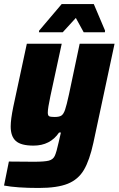

<svg xmlns="http://www.w3.org/2000/svg" viewBox="-29 -727 588 952"><path d="M-9 193 15 74Q59 75 138 75Q192 75 213 69.5Q234 64 242.5 46Q251 28 262 -22L273 -70H264Q220 -5 137 -5Q75 -5 49.5 -28Q24 -51 24 -100Q24 -135 37 -198L104 -510H277L221 -251Q208 -190 208 -169Q208 -154 215 -150.5Q222 -147 242 -147Q265 -147 275.5 -154Q286 -161 293.5 -182.5Q301 -204 313 -259L366 -510H539L434 -19Q415 68 387 115.5Q359 163 307 184Q255 205 163 205Q54 205 -9 193ZM164 -567 165 -575 277 -707H436L492 -575L491 -567H386L347 -638L282 -567Z"/></svg>

Font: Saira Semi Condensed ExtraBold
Style: Italic
Weight: 800
Width: 4
Italic angle: -12°
Designer: Hector Gatti with collaboration of the Omnibus-Type team
Foundry: Omnibus-Type
Version: Version 1.001; ttfautohint (v1.8)